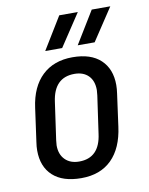

<svg xmlns="http://www.w3.org/2000/svg" viewBox="-80 -744 632 815"><g transform="rotate(-10 236.0 -336.5)"><path d="M205 12Q125 12 82.5 -27Q40 -66 40 -136Q40 -153 43 -172L63 -316Q75 -405 125 -452.5Q175 -500 256 -500Q335 -500 377 -460.5Q419 -421 419 -352Q419 -335 416 -315L397 -176Q385 -85 336 -36.5Q287 12 205 12ZM334 -345Q334 -385 312 -407Q290 -429 252 -429Q164 -429 150 -327L127 -165Q125 -149 125 -143Q125 -104 147.5 -81.5Q170 -59 208 -59Q296 -59 309 -161L332 -322Q334 -338 334 -345ZM312 -685 220 -546H147L232 -685ZM452 -685 360 -546H287L372 -685Z"/></g></svg>

Font: Ropa Sans
Style: Italic
Weight: 400
Version: Version 1.100